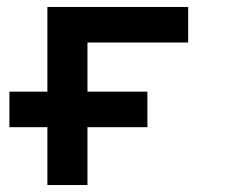

<svg xmlns="http://www.w3.org/2000/svg" viewBox="-20 -531 656 551"><path d="M116 0V-511H520V-409H231V0ZM7 -166V-268H403V-166Z"/></svg>

Font: Overpass Mono
Style: Bold
Weight: 700
Monospace: yes
Designer: Delve Withrington, Dave Bailey
Foundry: Delve Fonts LLC
Version: Version 4.000